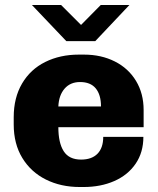

<svg xmlns="http://www.w3.org/2000/svg" viewBox="-20 -740 632 770"><path d="M556 -299V-230H214Q214 -167 235.5 -133.5Q257 -100 305 -100Q348 -100 371 -123.5Q394 -147 394 -191H555Q555 -129 524 -83.5Q493 -38 438.5 -14Q384 10 315 10H300Q224 10 164 -20Q104 -50 69.5 -106.5Q35 -163 35 -241V-270Q35 -348 68.5 -405Q102 -462 161.5 -491.5Q221 -521 296 -521H317Q386 -521 440.5 -493.5Q495 -466 525.5 -415.5Q556 -365 556 -299ZM214 -313H385Q385 -360 364 -385.5Q343 -411 301 -411Q262 -411 239 -384.5Q216 -358 214 -313ZM305 -640 384 -720H499L362 -575H246L108 -720H225Z"/></svg>

Font: Chivo ExtraBold
Style: Regular
Weight: 800
Designer: Hector Gatti
Foundry: Omnibus-Type
Version: Version 1.007